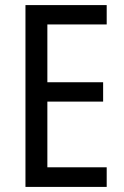

<svg xmlns="http://www.w3.org/2000/svg" viewBox="-20 -734 488 754"><path d="M399 0V-77H166V-335H385V-411H166V-638H399V-714H80V0Z"/></svg>

Font: Noto Sans Myanmar UI Condensed
Style: Regular
Weight: 400
Width: 3
Designer: Monotype Design Team
Foundry: Monotype Imaging Inc.
Version: Version 2.103